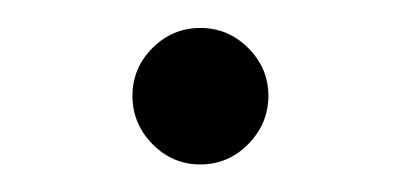

<svg xmlns="http://www.w3.org/2000/svg" viewBox="-20 -482 288 138"><path d="M89.6 -378.4Q75.2 -393.1 75.2 -413.1Q75.2 -433.1 89.6 -447.5Q104 -461.9 124 -461.9Q144 -461.9 158.4 -447.5Q172.9 -433.1 172.9 -413.1Q172.9 -393.1 158.4 -378.4Q144 -363.8 124 -363.8Q104 -363.8 89.6 -378.4Z"/></svg>

Font: Dihjauti S
Style: Regular
Weight: 400
Designer: T. Christopher White
Version: Version 3.0.0